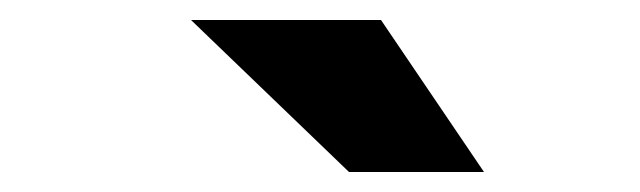

<svg xmlns="http://www.w3.org/2000/svg" viewBox="-20 -779 640 192"><path d="M329 -607 171 -759H361L464 -607Z"/></svg>

Font: Montserrat Thin ExtraBold
Style: Italic
Weight: 800
Italic angle: -11.3°
Version: Version 9.000